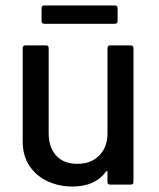

<svg xmlns="http://www.w3.org/2000/svg" viewBox="-20 -675 581 702"><path d="M383 -509H458Q468 -509 468 -499V-10Q468 0 458 0H383Q373 0 373 -10V-47Q373 -49 371.5 -49.5Q370 -50 368 -48Q328 7 245 7Q196 7 154.5 -12Q113 -31 88 -68Q63 -105 63 -158V-499Q63 -509 73 -509H148Q158 -509 158 -499V-188Q158 -136 185.5 -106Q213 -76 263 -76Q313 -76 343 -106.5Q373 -137 373 -188V-499Q373 -509 383 -509ZM132 -598V-645Q132 -655 142 -655H400Q410 -655 410 -645V-598Q410 -588 400 -588H142Q132 -588 132 -598Z"/></svg>

Font: Amber EN Medium
Style: Regular
Weight: 500
Designer: Jeremy Tribby
Foundry: Tribby Type Co.
Version: Version 1.403 November 24, 2021